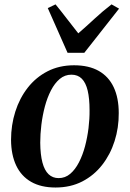

<svg xmlns="http://www.w3.org/2000/svg" viewBox="-20 -845 594 878"><path d="M318.5 -546.5Q386 -546.5 431.5 -520.8Q477 -495 500 -446Q523 -397 523 -328Q523.5 -261 504 -199.8Q484.5 -138.5 447.2 -90.8Q410 -43 356.2 -15.2Q302.5 12.5 234 12.5Q167.5 12.5 122.2 -13.5Q77 -39.5 54 -88.2Q31 -137 30.5 -205Q30.5 -273 50 -334.5Q69.5 -396 106.8 -443.8Q144 -491.5 197.5 -519Q251 -546.5 318.5 -546.5ZM306.5 -503.5Q276.5 -503.5 253.2 -484Q230 -464.5 213 -431.5Q196 -398.5 185.2 -358Q174.5 -317.5 169.2 -274.5Q164 -231.5 164 -192.5Q164.5 -138 174 -102Q183.5 -66 202.2 -48.2Q221 -30.5 248 -30.5Q278 -30.5 301 -50Q324 -69.5 341 -102.5Q358 -135.5 368.8 -176Q379.5 -216.5 384.8 -259.2Q390 -302 389.5 -341Q389.5 -394.5 381 -430.5Q372.5 -466.5 354.2 -485Q336 -503.5 306.5 -503.5ZM289 -603.5 198.5 -808 234 -825Q259 -794.5 285 -760.5Q311 -726.5 338 -692.5Q376 -725.5 412 -759Q448 -792.5 490 -825L524.5 -805.5L365.5 -603.5Z"/></svg>

Font: Merriweather 72pt SemiBold
Style: Italic
Weight: 600
Italic angle: -7.8°
Version: Version 2.101